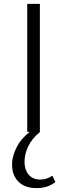

<svg xmlns="http://www.w3.org/2000/svg" viewBox="-20 -678 345 987"><path d="M120 0V-658H185V0ZM167 289Q109 289 75.5 256.5Q42 224 42 168Q42 123 68.5 73.5Q95 24 156 -17L186 0Q144 34 125 74.5Q106 115 106 155Q106 194 127 219.5Q148 245 187 245Q205 245 220 240Q235 235 249 225L265 258Q245 273 221.5 281Q198 289 167 289Z"/></svg>

Font: Ysabeau Office Light
Style: Regular
Weight: 300
Designer: Christian Thalmann (Catharsis Fonts)
Version: Version 2.001;gftools[0.9.30]; featfreeze: tnum,lnum,ss02